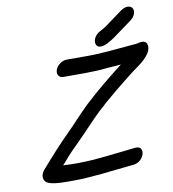

<svg xmlns="http://www.w3.org/2000/svg" viewBox="-94 -935 937 1039"><g transform="rotate(-10 375.0 -415.0)"><path d="M676.4 -853C664.5 -853 650.9 -847.8 639.8 -839.7L581.9 -797.4C568 -786.8 558.6 -779.9 547.2 -772.1C530.1 -759.5 524.4 -757.6 504.9 -746.6C480.5 -733.6 465.4 -705.9 470.9 -685.5C480.5 -650.3 527.2 -672.1 537.1 -677.7L554.3 -687.4C564.5 -693 573.8 -699.2 587.5 -709.7L680.1 -777.3C692 -786 700.1 -797.9 704 -808.5C712.8 -832.4 701.4 -853 676.4 -853ZM269.3 -539H386.3C427.9 -539 467.8 -540.9 507.9 -545.1L561 -549.1C570.6 -549.8 576.8 -550.3 587.1 -551.3C517.4 -497.2 438.1 -433.4 373.1 -372.2C324.2 -326.2 281.9 -276.3 242 -237.7C184.9 -181.2 133.1 -123.1 81 -63.2C54.1 -32.2 65.4 -5.5 78 4.7C104.8 26.5 190.7 23 229 23C322.5 23 439.8 7 531.4 -2.1L561.7 -5.2C622 -12.4 645.2 -99.9 585 -93.9C481.8 -83.6 364.8 -66 262.4 -66C244.9 -66 211.4 -66.4 184.3 -68.1C187.5 -71.6 193.7 -77.8 198.3 -83.2C234.8 -126.3 257.3 -148.1 299.1 -189.5C341.1 -231.1 384.4 -279.9 428 -321.4C486.6 -377.2 584.3 -455.6 643.1 -501C669.1 -521.1 709.5 -544.5 736 -582.1C754.1 -607.9 753.1 -636.7 739.2 -646.8C729.3 -653.9 716.4 -653 703.9 -650.2C694.8 -647.8 676.3 -645 665.5 -645C665 -645 664.2 -645 663.6 -644.9C583.5 -638.9 501.1 -628 419.2 -628H302.2C279.2 -628 250.6 -610 240.9 -584C231.8 -559.2 244.5 -539 269.3 -539Z"/></g></svg>

Font: Just Breathe
Style: BdObl7
Weight: 400
Foundry: Cannot Into Space Fonts
Version: Version 0.72